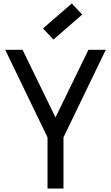

<svg xmlns="http://www.w3.org/2000/svg" viewBox="-20 -1087 640 1107"><path d="M254 0V-295L10 -800H110L300 -410L490 -800H590L346 -295V0ZM288 -859 228 -923 394 -1067 454 -1003Z"/></svg>

Font: Victor Mono SemiBold
Style: Regular
Weight: 600
Monospace: yes
Designer: Rune Bjørnerås
Version: Version 1.561;gftools[0.9.30]